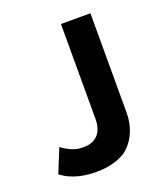

<svg xmlns="http://www.w3.org/2000/svg" viewBox="-126 -753 752 857"><g transform="rotate(-20 250.0 -324.5)"><path d="M21.5 0ZM262.2 -662.1H402.3V-189.5Q402.3 -142.6 385.7 -101.8Q369.1 -61 337.9 -32.7Q324.2 -20.5 306.4 -12Q288.6 -3.4 268.6 2.2Q248.5 7.8 227.1 10.3Q205.6 12.7 185.1 12.7Q166.5 12.7 146.5 10.7Q126.5 8.8 105.5 3.7Q84.5 -1.5 63.2 -10.7Q42 -20 21.5 -35.2L67.4 -148.4Q85.9 -134.8 101.3 -127.2Q116.7 -119.6 129.2 -116Q141.6 -112.3 151.9 -111.6Q162.1 -110.8 170.4 -110.8Q193.8 -110.8 211.2 -118.2Q228.5 -125.5 240 -138.7Q251.5 -151.9 256.8 -170.4Q262.2 -189 262.2 -210.9Z"/></g></svg>

Font: PT Astra Sans
Style: Bold
Weight: 700
Designer: A.Korolkova, I. Chaeva
Foundry: ParaType Ltd
Version: Version 1.001; ttfautohint (v1.6)